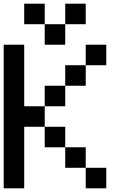

<svg xmlns="http://www.w3.org/2000/svg" viewBox="-20 -1020 707 1040"><path d="M111.1 -333.3V0H0V-777.8H111.1V-444.4H222.2V-333.3ZM555.6 -666.7H444.4V-777.8H555.6ZM444.4 -555.6H333.3V-666.7H444.4ZM333.3 -444.4H222.2V-555.6H333.3ZM555.6 0H444.4V-111.1H555.6ZM444.4 -111.1H333.3V-222.2H444.4ZM333.3 -222.2H222.2V-333.3H333.3ZM222.2 -888.9H111.1V-1000H222.2ZM333.3 -777.8H222.2V-888.9H333.3ZM444.4 -888.9H333.3V-1000H444.4Z"/></svg>

Font: Pixeloid Sans
Style: Regular
Weight: 400
Designer: GGBotNet
Foundry: GGBotNet
Version: 0.5